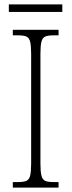

<svg xmlns="http://www.w3.org/2000/svg" viewBox="-20 -849 324 869"><path d="M38 0V-25H63Q87 -25 99.5 -30.5Q112 -36 116.5 -54Q121 -72 121 -109V-605Q121 -642 116.5 -660Q112 -678 99.5 -683.5Q87 -689 63 -689H38V-714H245V-689H221Q197 -689 184.5 -683.5Q172 -678 167.5 -660Q163 -642 163 -605V-109Q163 -73 167.5 -54.5Q172 -36 184.5 -30.5Q197 -25 221 -25H245V0ZM20 -795V-829H262V-795Z"/></svg>

Font: Noto Serif Khmer Condensed ExtraLight
Style: Regular
Weight: 250
Width: 3
Designer: Danh Hong and the Monotype Design Team
Foundry: Monotype Imaging Inc.
Version: Version 2.004